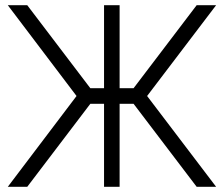

<svg xmlns="http://www.w3.org/2000/svg" viewBox="-20 -720 862 740"><path d="M10 -700 275 -350 10 0H85L351 -350L85 -700ZM813 -700H738L472 -350L738 0H813L547 -350ZM381 -700V-380H300V-320H381V0H441V-320H523V-380H441V-700Z"/></svg>

Font: Unageo
Style: Light
Weight: 300
Designer: Richard Sepsi
Foundry: Richard Sepsi
Version: Version 2.000